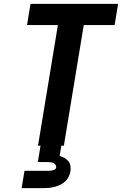

<svg xmlns="http://www.w3.org/2000/svg" viewBox="-20 -755 640 995"><path d="M177 0 280 -625H120L138 -735H592L574 -625H414L311 0ZM92 220 107 130H222Q229 130 235.5 130Q242 130 249.5 128.5Q257 127 263.5 123.5Q270 120 271 113Q272 105 268 99Q264 93 257.5 90Q251 87 244 86Q237 85 230 85H176L190 0H298L289 53Q302 57 314 63.5Q326 70 334.5 80.5Q343 91 345 105Q347 119 345 133Q342 148 335.5 161.5Q329 175 317.5 185.5Q306 196 292.5 202.5Q279 209 264.5 213Q250 217 235.5 218.5Q221 220 207 220Z"/></svg>

Font: Iosevka XBd Ex Obl
Style: Regular
Weight: 800
Width: 7
Italic angle: -9°
Monospace: yes
Designer: Belleve Invis
Foundry: Belleve Invis
Version: Version 32.5.0; ttfautohint (v1.8.4)